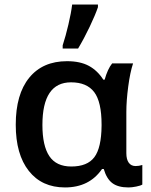

<svg xmlns="http://www.w3.org/2000/svg" viewBox="-20 -821 669 851"><path d="M49.8 0ZM295.9 -83Q367.2 -83 398.2 -124.3Q429.2 -165.5 430.2 -263.2V-269Q430.2 -369.6 397.5 -412.8Q364.7 -456.1 294.9 -456.1Q168 -456.1 168 -267.1Q168 -174.8 198.7 -128.9Q229.5 -83 295.9 -83ZM268.1 9.8Q165.5 9.8 107.7 -63.5Q49.8 -136.7 49.8 -268.1Q49.8 -403.3 109.6 -476.6Q169.4 -549.8 276.9 -549.8Q335.4 -549.8 373.8 -529.1Q412.1 -508.3 438 -467.8H443.8Q457 -515.1 477.1 -540H569.8Q556.6 -500 548.3 -437.3Q540 -374.5 540 -325.2V-142.1Q540 -114.3 550.8 -99.6Q561.5 -85 581.1 -85Q596.2 -85 610.8 -89.8V-2.9Q603 2 583.7 5.9Q564.5 9.8 549.8 9.8Q503.4 9.8 478 -9.3Q452.6 -28.3 439.9 -71.8H432.1Q376 9.8 268.1 9.8ZM257.8 -620.1Q271 -660.2 283.2 -712.2Q295.4 -764.2 299.8 -800.8H414.1V-789.1Q402.3 -754.4 377.4 -702.1Q352.5 -649.9 326.2 -606H257.8Z"/></svg>

Font: Open Sans Semibold
Style: Regular
Weight: 600
Foundry: Ascender Corporation
Version: Version 1.10; ttfautohint (v1.5.65-e2d9)